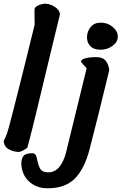

<svg xmlns="http://www.w3.org/2000/svg" viewBox="-20 -795 655 1035"><path d="M261 -544Q148 -69 128 -1Q126 5 107.5 14.5Q89 24 82 24Q54 24 28 10Q2 -4 0 -35Q1 -37 10 -56Q19 -75 28 -110Q51 -196 80.5 -314Q110 -432 120 -472L167 -663Q166 -671 166 -746Q169 -759 188.5 -767Q208 -775 224 -775Q249 -775 275.5 -758Q302 -741 303 -717ZM523 -673Q560 -673 587.5 -650Q615 -627 615 -598Q615 -569 587 -548Q559 -527 522 -527Q486 -527 467.5 -545.5Q449 -564 449 -594Q449 -625 468.5 -649Q488 -673 523 -673ZM420 -457Q417 -460 417 -464Q417 -474 439 -480.5Q461 -487 500 -487Q535 -487 550.5 -466.5Q566 -446 569 -417Q503 -144 463 9Q436 114 384 167Q332 220 237 220Q191 220 158.5 200Q126 180 110.5 149.5Q95 119 95 86Q95 61 106.5 46Q118 31 154 31Q167 31 172.5 41Q178 51 182 72Q188 102 199 118Q210 134 241 134Q276 134 300.5 104Q325 74 338 19L447 -427Z"/></svg>

Font: Sriracha
Style: Regular
Weight: 400
Designer: Suppakit Chalermlarp
Version: Version 1.002g